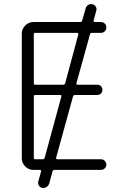

<svg xmlns="http://www.w3.org/2000/svg" viewBox="-20 -863 619 951"><path d="M191.4 -74.2Q199.2 -74.2 201.2 -81.1L284.2 -385.7Q285.2 -387.7 283.2 -390.1Q281.2 -392.6 279.3 -392.6H154.3Q147.5 -392.6 147.5 -384.8V-81.1Q147.5 -74.2 154.3 -74.2ZM435.5 -700.2Q427.7 -700.2 425.8 -693.4L358.4 -450.2Q357.4 -447.3 359.4 -445.3Q361.3 -443.4 363.3 -443.4H461.9Q472.7 -443.4 480 -436Q487.3 -428.7 487.3 -418Q487.3 -407.2 480 -399.9Q472.7 -392.6 461.9 -392.6H351.6Q343.8 -392.6 341.8 -385.7L257.8 -81.1Q256.8 -78.1 258.8 -76.2Q260.7 -74.2 263.7 -74.2H480.5Q491.2 -74.2 499 -66.4Q506.8 -58.6 506.8 -47.9Q506.8 -37.1 499 -29.3Q491.2 -21.5 480.5 -21.5H250Q242.2 -21.5 240.2 -14.6L223.6 46.9Q219.7 57.6 210 63.5Q203.1 68.4 195.3 68.4Q192.4 68.4 189.5 67.4Q177.7 65.4 172.4 55.7Q167 45.9 169.9 35.2L183.6 -14.6Q184.6 -17.6 182.6 -19.5Q180.7 -21.5 177.7 -21.5H145.5Q122.1 -21.5 105 -38.6Q87.9 -55.7 87.9 -79.1V-696.3Q87.9 -719.7 105 -736.8Q122.1 -753.9 145.5 -753.9H377Q384.8 -753.9 386.7 -760.7L404.3 -821.3Q407.2 -833 417 -838.9Q423.8 -842.8 431.6 -842.8Q434.6 -842.8 437.5 -841.8Q448.2 -839.8 454.1 -830.6Q460 -821.3 457 -810.5L443.4 -760.7Q442.4 -758.8 444.3 -756.3Q446.3 -753.9 449.2 -753.9H480.5Q491.2 -753.9 499 -746.1Q506.8 -738.3 506.8 -727.1Q506.8 -715.8 499 -708Q491.2 -700.2 480.5 -700.2ZM154.3 -700.2Q147.5 -700.2 147.5 -693.4V-451.2Q147.5 -443.4 154.3 -443.4H293Q300.8 -443.4 302.7 -450.2L368.2 -693.4Q369.1 -695.3 367.2 -697.8Q365.2 -700.2 363.3 -700.2Z"/></svg>

Font: Gen Jyuu Gothic Light
Style: Regular
Weight: 200
Designer: [Source Han Sans]
Ryoko NISHIZUKA  (kana & ideographs); Paul D. Hunt (Latin, Greek & Cyrillic); Wenlong ZHANG  (bopomofo
Version: Version 1.002.20150607